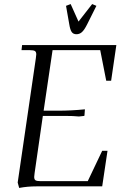

<svg xmlns="http://www.w3.org/2000/svg" viewBox="-20 -926 606 954"><path d="M67.9 -19 158.2 -637.2Q160.2 -650.9 160.2 -655.8Q160.2 -668.5 153.3 -672.6Q146.5 -676.8 127.9 -676.8H86.9L89.8 -702.1H558.1L532.2 -524.9H507.8L478 -676.8H241.2L196.8 -376H268.1Q335 -376 401.9 -382.8L399.9 -355L398.9 -350.1L372.1 -347.2Q345.2 -350.1 301.8 -350.1H192.9L151.9 -65.9Q149.9 -52.2 149.9 -46.9Q149.9 -34.2 156.7 -30Q163.6 -25.9 182.1 -25.9H416L487.8 -176.8H514.2L487.8 0H161.1Q116.2 0 75.2 7.8ZM308.1 -897 331.1 -905.8 370.1 -818.8 438 -905.8 459 -897 413.1 -805.2Q399.4 -777.8 387.5 -766.8Q375.5 -755.9 359.9 -755.9Q344.2 -755.9 336.4 -766.8Q328.6 -777.8 324.2 -805.2Z"/></svg>

Font: Dihjauti S
Style: Italic
Weight: 400
Italic angle: -9°
Designer: T. Christopher White
Version: Version 3.0.0